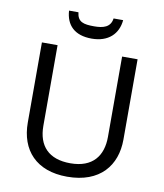

<svg xmlns="http://www.w3.org/2000/svg" viewBox="-98 -998 927 1087"><g transform="rotate(10 365.5 -454.0)"><path d="M521 -918H466C459 -866 417 -855 365 -855C304 -855 270 -863 264 -918H210C215 -836 264 -784 363 -784C459 -784 514 -838 521 -918ZM640 -252V-714H551V-252C551 -144 496 -68 367 -68C242 -68 180 -135 180 -251V-714H90V-254C90 -95 184 10 362 10C551 10 640 -104 640 -252Z"/></g></svg>

Font: Noto Sans Inscriptional Parthian
Style: Regular
Weight: 400
Designer: Monotype Design Team
Foundry: Monotype Imaging Inc.
Version: Version 2.003